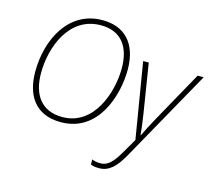

<svg xmlns="http://www.w3.org/2000/svg" viewBox="-129 -886 1444 1290"><g transform="rotate(15 592.5 -241.5)"><path d="M335 10C597 10 679 -271 679 -446C679 -632 582 -725 431 -725C196 -725 82 -499 82 -274C82 -115 153 10 335 10ZM336 -26C188 -26 122 -127 122 -275C122 -455 208 -689 429 -689C569 -689 638 -596 638 -445C638 -279 556 -26 336 -26ZM664 242C733 242 779 195 827 110L1185 -530H1143L950 -183C919 -128 892 -74 878 -44H876C873 -77 867 -130 857 -192L803 -530H764L851 -4L793 96C749 172 714 208 665 208C638 208 621 204 605 197V232C621 239 638 242 664 242Z"/></g></svg>

Font: Noto Sans ExtraLight
Style: Italic
Weight: 200
Italic angle: -12°
Designer: Monotype Design Team
Foundry: Monotype Imaging Inc.
Version: Version 2.013